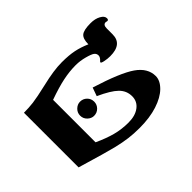

<svg xmlns="http://www.w3.org/2000/svg" viewBox="-148 -744 899 899"><g transform="rotate(45 302.0 -294.0)"><path d="M551.8 -333Q551.8 -294.4 547.6 -261.7Q543.5 -229 533.2 -186.3Q522.9 -143.6 480 0H118.2Q118.2 -32.7 114.5 -62.7Q110.8 -92.8 95.2 -160.2Q76.2 -239.3 76.2 -292Q76.2 -339.4 83 -372.3Q89.8 -405.3 105 -439.9Q68.4 -439.9 55.2 -455.8Q42 -471.7 42 -517.1Q42 -546.9 53.5 -567.4Q64.9 -587.9 80.1 -587.9Q90.8 -587.9 90.8 -580.1L88.9 -569.8Q88.9 -553.2 113.8 -553.2H151.9Q216.8 -553.2 216.8 -473.1Q216.8 -455.6 213.1 -437.7Q209.5 -419.9 205.1 -419.9Q202.1 -419.9 200.2 -422.4Q187 -437 175.8 -437Q163.1 -437 155.5 -427.2Q147.9 -417.5 139.9 -387.5Q131.8 -357.4 131.8 -329.1Q131.8 -287.6 140.9 -244.1Q149.9 -200.7 171.9 -139.2H453.1Q475.6 -188 486.3 -228.3Q497.1 -268.6 497.1 -314Q497.1 -358.9 476.6 -386Q456.1 -413.1 421.9 -413.1Q385.3 -413.1 359.4 -386.7Q333.5 -360.4 304.2 -295.9L262.2 -311Q306.2 -452.1 343.3 -505.1Q380.4 -558.1 433.1 -558.1Q462.9 -558.1 491 -529.8Q519 -501.5 535.4 -450.7Q551.8 -399.9 551.8 -333ZM267.1 -222.2Q267.1 -242.2 280.8 -255.9Q294.4 -269.5 314 -269.5Q333 -269.5 346.9 -255.9Q360.8 -242.2 360.8 -222.2Q360.8 -204.6 347.2 -190.4Q333.5 -176.3 314 -176.3Q294.4 -176.3 280.8 -190.4Q267.1 -204.6 267.1 -222.2Z"/></g></svg>

Font: Tinos
Style: Bold
Weight: 700
Designer: Steve Matteson
Foundry: Monotype Imaging Inc.
Version: Version 1.23